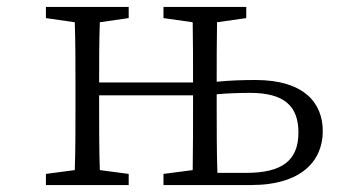

<svg xmlns="http://www.w3.org/2000/svg" viewBox="-20 -532 1040 552"><path d="M603 -227V-261C636 -264 671 -265 699 -265C796 -265 838 -228 838 -151C838 -70 790 -35 688 -35H605C603 -90 603 -172 603 -227ZM450 -480 534 -468C535 -417 535 -347 535 -295H265C265 -347 265 -417 267 -468L350 -480V-512H112V-480L195 -468C197 -413 197 -336 197 -284V-227C197 -175 197 -98 195 -43L112 -32V0H350V-32L267 -43C265 -98 265 -175 265 -227V-258H535V-227C535 -175 535 -98 534 -43L450 -32V0H702C847 0 908 -70 908 -155C908 -237 853 -302 715 -302C682 -302 641 -301 603 -297C603 -349 603 -418 604 -468L688 -480V-512H450Z"/></svg>

Font: Kiri Minchoo Light
Style: Regular
Weight: 300
Designer: Ryoko NISHIZUKA 西塚涼子 (kana & ideographs); Frank Grießhammer (Latin, Greek & Cyrillic);
akenotsuki.com/eyeben/fonts/ (U+
Foundry: Adobe
akenotsuki.com/eyeben/fonts/
Version: Version 4.002;hotconv 1.0.119;makeotfexe 2.5.65604